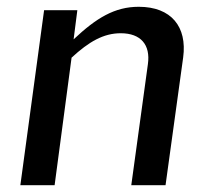

<svg xmlns="http://www.w3.org/2000/svg" viewBox="-20 -546 612 566"><path d="M40 0H141L191 -376C242 -423 285 -448 336 -448C395 -448 424 -414 416 -357L367 0H468L520 -377C532 -467 485 -526 389 -526C318 -526 264 -493 197 -430L208 -516H110Z"/></svg>

Font: United Sans Medium
Style: Italic
Weight: 500
Italic angle: -8°
Designer: Pablo Impallari, Rodrigo Fuenzalida (Modified by Dan O. Williams)
Version: Version 1.000;PS 001.000;hotconv 1.0.88;makeotf.lib2.5.64775